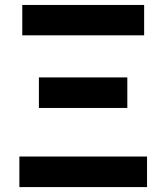

<svg xmlns="http://www.w3.org/2000/svg" viewBox="-20 -761 676 781"><path d="M58.8 0V-124.3H578.1V0ZM138.2 -321.9V-446.1H497.9V-321.9ZM70.6 -617.3V-740.8H566.3V-617.3Z"/></svg>

Font: Shanggu Sans SC VF
Style: Regular
Weight: 250
Designer: GuiWonder
Version: Version 1.021